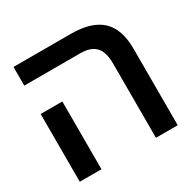

<svg xmlns="http://www.w3.org/2000/svg" viewBox="-139 -746 879 882"><g transform="rotate(-30 300.0 -304.5)"><path d="M338 -510H40.5V-609H344Q454 -609 507 -559.5Q560 -510 560 -406V0H444.5V-393.5Q444.5 -456 418.2 -483Q392 -510 338 -510ZM40.5 -359.5H155.5V0H40.5Z"/></g></svg>

Font: JuliaMono Medium
Style: Regular
Weight: 500
Monospace: yes
Designer: cormullion
Foundry: corm
Version: Version 0.054; ttfautohint (v1.8.4)